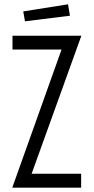

<svg xmlns="http://www.w3.org/2000/svg" viewBox="-20 -872 436 892"><path d="M38 -3 266 -642H38V-706H358L127 -65H357V0H38ZM88 -819 296 -852 305 -799 96 -773Z"/></svg>

Font: Lineal Light
Style: Regular
Weight: 300
Designer: Created by Frank Adebiaye with contributions from Anton Moglia & Ariel Martín Pérez
Created by Frank ADEBIAYE with FontF
Foundry: Velvetyne Type Foundry
Version: Version 2.000